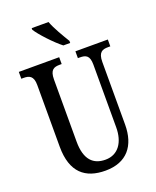

<svg xmlns="http://www.w3.org/2000/svg" viewBox="-169 -1028 922 1135"><g transform="rotate(-20 292.0 -460.5)"><path d="M313 -771H356V-784C333 -822 294 -886 278 -931H172V-921C193 -886 266 -807 313 -771ZM295 10C430 10 496 -74 496 -207V-600C496 -662 522 -671 558 -671H572V-714H368V-671H380C417 -671 441 -662 441 -604V-209C441 -117 398 -51 317 -51C242 -51 192 -94 192 -210V-600C192 -662 217 -671 254 -671H266V-714H12V-671H26C61 -671 88 -662 88 -604V-216C88 -53 169 10 295 10Z"/></g></svg>

Font: Noto Serif Ethiopic ExtraCondensed Medium
Style: Regular
Weight: 500
Width: 2
Designer: Monotype Design Team
Foundry: Monotype Imaging Inc.
Version: Version 2.102